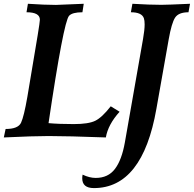

<svg xmlns="http://www.w3.org/2000/svg" viewBox="-34 -713 1006 996"><path d="M515.1 0Q315.9 -7.3 217.8 -7.3Q139.2 -7.3 -14.2 0L-4.9 -43.9Q60.1 -43.9 75.2 -76.4Q90.3 -108.9 107.9 -210.4L161.6 -531.2Q172.9 -600.6 172.9 -610.8Q172.9 -649.4 103.5 -649.4L110.8 -693.4Q199.2 -687.5 256.3 -687.5Q274.4 -687.5 400.4 -693.4L393.6 -649.4Q340.8 -649.4 324.2 -630.9Q295.4 -598.1 217.8 -74.2Q271.5 -69.3 348.6 -69.3Q424.8 -69.3 460 -86.4Q495.1 -103.5 540.5 -161.6L586.4 -133.3Q526.4 -66.9 515.1 0ZM453.1 262.7Q392.6 262.7 392.6 211.9Q392.6 203.1 394.5 192.9Q430.2 210 462.4 210Q526.9 210 562.3 163.3Q597.7 116.7 613.8 25.4L708 -510.7Q716.3 -558.1 716.3 -586.4Q716.3 -606.9 712.4 -618.2Q701.7 -649.4 645 -649.4L652.8 -693.4Q742.7 -688 803.2 -688Q833.5 -688 951.7 -693.4L943.8 -649.4Q892.1 -649.4 874 -621.1Q856 -592.8 841.3 -509.8L777.3 -148.4Q705.1 262.7 453.1 262.7Z"/></svg>

Font: Kelvinch
Style: Bold Italic
Weight: 700
Italic angle: -10°
Designer: Paul James Miller
Foundry: High-Logic / Made with FontCreator
Version: Version 3.30 September 23, 2016